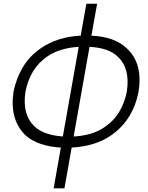

<svg xmlns="http://www.w3.org/2000/svg" viewBox="-20 -768 789 1022"><path d="M717.5 -280Q688.5 -131 575 -50Q531 -18.5 476.5 -2Q422 14.5 361.5 17.5L323 234.5H265.5L304 17.5Q246.5 14.5 196.8 -2Q147 -18.5 113.5 -50Q30 -133.5 52 -280Q66.5 -351 101.5 -410Q136.5 -469 195 -509.5Q239 -541 294.8 -558.5Q350.5 -576 409.5 -578L439.5 -748H497L466.5 -578Q525.5 -576 574.8 -558.8Q624 -541.5 656 -509.5Q741.5 -430 717.5 -280ZM655 -280Q674 -403.5 607.5 -465.5Q582 -491 542.8 -503.8Q503.5 -516.5 456.5 -518.5L372 -41.5Q419 -43.5 463 -56.5Q507 -69.5 541.5 -95Q630 -156 655 -280ZM314.5 -41.5 399 -518.5Q352 -516.5 307.2 -503Q262.5 -489.5 229 -465.5Q139.5 -403 115.5 -280Q97 -159.5 163.5 -95Q212 -49 314.5 -41.5Z"/></svg>

Font: Russisch Sans Light
Style: Italic
Weight: 300
Italic angle: -10°
Designer: Michael Sharanda (font) & Cristiano Sobral (main changes)
Foundry: Michael Sharanda
Version: Version 2.00;September 8, 2020;FontCreator 13.0.0.2681 64-bi